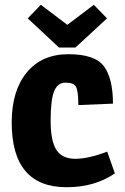

<svg xmlns="http://www.w3.org/2000/svg" viewBox="-20 -772 522 804"><path d="M453 -338 308 -332Q308 -390 298.5 -408Q289 -426 255 -426Q221 -426 206.5 -389.5Q192 -353 192 -267Q192 -181 216.5 -144Q241 -107 295.5 -107Q350 -107 429 -137L461 -46Q377 12 259 12Q29 12 29 -259Q29 -392 92 -468.5Q155 -545 266.5 -545Q378 -545 415.5 -494Q453 -443 453 -338ZM428 -695 296 -573H227L96 -695L151 -752L262 -668L373 -752Z"/></svg>

Font: Magra
Style: Bold
Weight: 600
Designer: Viviana Monsalve
Foundry: Viviana Monsalve
Version: Version 1.001